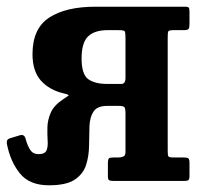

<svg xmlns="http://www.w3.org/2000/svg" viewBox="-32 -540 616 573"><path d="M-11.5 -111Q-12.5 -117.5 -10.5 -121.5Q-8.5 -125.5 0 -128L28 -136.5Q40.5 -139.5 44 -127Q50.5 -103.5 58.8 -91.8Q67 -80 83 -80Q102 -80 106.8 -91Q111.5 -102 110.2 -120.2Q109 -138.5 109.5 -160.2Q110 -182 119.5 -203.8Q129 -225.5 156 -243.5Q168 -252 172.2 -254.5Q176.5 -257 157.5 -261.5Q116 -271 90.5 -299Q65 -327 65 -378.5Q65 -455 114.8 -487.5Q164.5 -520 253 -520H520.5Q529.5 -520 531.5 -516.8Q533.5 -513.5 533.5 -504V-469Q533.5 -457.5 530.8 -453.8Q528 -450 517 -450H485.5Q472 -450 470.2 -446.2Q468.5 -442.5 468.5 -429V-90Q468.5 -77 470.5 -73.5Q472.5 -70 486 -70H517.5Q527 -70 530.2 -67.2Q533.5 -64.5 533.5 -54V-15Q533.5 -5.5 530.5 -2.8Q527.5 0 519 0H306.5Q296.5 0 293.2 -2.5Q290 -5 290 -14.5V-53Q290 -64 292.8 -67Q295.5 -70 305.5 -70H320.5Q329.5 -70 336 -72.8Q342.5 -75.5 342.5 -86.5V-202Q342.5 -216.5 339.2 -220.2Q336 -224 321.5 -224H288.5Q258 -224 247 -207Q236 -190 235 -163Q234 -136 233.8 -105.5Q233.5 -75 225 -48Q216.5 -21 191.2 -4Q166 13 114 13Q56.5 13 27.8 -22Q-1 -57 -11.5 -111ZM330 -289.5Q342.5 -289.5 342.5 -307.5V-428Q342.5 -444 339.8 -447Q337 -450 322 -450H288.5Q250.5 -450 231 -431.5Q211.5 -413 211.5 -365.5Q211.5 -318.5 231 -304Q250.5 -289.5 288.5 -289.5Z"/></svg>

Font: Besley* Narrow Semi
Style: Regular
Weight: 600
Width: 4
Designer: Owen Earl
Foundry: indestructible type*
Version: Version 3.000; ttfautohint (v1.8.3)